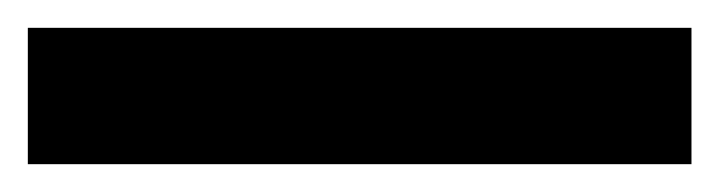

<svg xmlns="http://www.w3.org/2000/svg" viewBox="-23 -878 517 138"><path d="M474 -760V-858H-3V-760Z"/></svg>

Font: Noto Sans Thai Looped ExtraCondensed
Style: Bold
Weight: 700
Width: 2
Designer: Sasikarn Vongin, Ben Mitchell
Foundry: The Fontpad Ltd
Version: Version 1.001